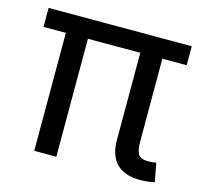

<svg xmlns="http://www.w3.org/2000/svg" viewBox="-84 -633 776 730"><g transform="rotate(15 303.5 -268.0)"><path d="M525.9 2.9Q463.4 2.9 432.6 -29.1Q401.9 -61 401.9 -120.1V-513.2H488.8V-139.2Q488.8 -103 498.5 -88.4Q508.3 -73.7 536.6 -73.7Q548.8 -73.7 555.7 -74.5Q562.5 -75.2 568.8 -76.7L582.5 -3.4Q572.3 -1 557.6 1Q543 2.9 525.9 2.9ZM108.9 0V-513.2H195.8V0ZM21 -464.4V-539.1H584.5V-464.4Z"/></g></svg>

Font: Inter 18pt
Style: Regular
Weight: 400
Designer: Rasmus Andersson
Foundry: rsms
Version: Version 4.001;git-66647c0bb